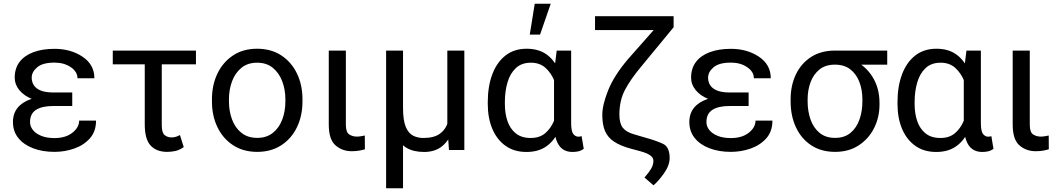

<svg xmlns="http://www.w3.org/2000/svg" viewBox="-20 -797 5629 1020"><path d="M256.3 -286.6H363.8V-233.9H263.7Q203.1 -233.9 171.4 -213.4Q139.6 -192.9 139.6 -148.4Q139.6 -125.5 155 -106.2Q170.4 -86.9 199.5 -75.2Q228.5 -63.5 269.5 -63.5Q328.6 -63.5 364.5 -91.8Q400.4 -120.1 400.4 -156.2H490.2Q490.2 -98.6 457.5 -62Q424.8 -25.4 374.3 -7.8Q323.7 9.8 269.5 9.8Q205.6 9.8 155.8 -9.3Q106 -28.3 77.4 -63.7Q48.8 -99.1 48.8 -148.9Q48.8 -193.4 73.2 -223.9Q97.7 -254.4 144 -270.5Q190.4 -286.6 256.3 -286.6ZM363.8 -252.4H256.3Q196.3 -252.4 151.9 -270.3Q107.4 -288.1 82.8 -318.1Q58.1 -348.1 58.1 -384.3Q58.1 -434.1 84.2 -468.3Q110.4 -502.4 158 -520Q205.6 -537.6 269.5 -537.6Q356 -537.6 418.7 -495.6Q481.4 -453.6 481.4 -381.3H391.6Q391.6 -416 356 -440.2Q320.3 -464.4 269.5 -464.4Q207 -464.4 177.7 -439.7Q148.4 -415 148.4 -384.3Q148.4 -361.3 160.2 -343.5Q171.9 -325.7 197.3 -315.7Q222.7 -305.7 263.7 -305.7H363.8Z M1021 -528.3V-455.1H579.1V-528.3ZM749 -528.3H839.4V-131.8Q839.4 -91.8 854.7 -79.3Q870.1 -66.9 890.6 -66.9Q904.3 -66.9 916 -70.8Q927.7 -74.7 936 -79.6L956.1 -15.6Q933.1 0.5 911.6 5.1Q890.1 9.8 867.7 9.8Q811.5 9.8 780.3 -23.7Q749 -57.1 749 -136.7Z M1106 -258.3V-269.5Q1106 -345.7 1135.3 -406.5Q1164.6 -467.3 1218.3 -502.7Q1272 -538.1 1345.7 -538.1Q1420.4 -538.1 1474.4 -502.7Q1528.3 -467.3 1557.6 -406.5Q1586.9 -345.7 1586.9 -269.5V-258.3Q1586.9 -181.6 1557.6 -121.1Q1528.3 -60.5 1474.4 -25.4Q1420.4 9.8 1346.7 9.8Q1272.5 9.8 1218.5 -25.4Q1164.6 -60.5 1135.3 -121.1Q1106 -181.6 1106 -258.3ZM1196.3 -269.5V-258.3Q1196.3 -206.1 1212.9 -161.9Q1229.5 -117.7 1262.9 -91.1Q1296.4 -64.5 1346.7 -64.5Q1396 -64.5 1429.4 -91.1Q1462.9 -117.7 1479.5 -161.9Q1496.1 -206.1 1496.1 -258.3V-269.5Q1496.1 -321.3 1479.2 -365.5Q1462.4 -409.7 1429.2 -436.8Q1396 -463.9 1345.7 -463.9Q1295.9 -463.9 1262.7 -436.8Q1229.5 -409.7 1212.9 -365.5Q1196.3 -321.3 1196.3 -269.5Z M1726.6 -528.3H1817.4V-134.8Q1817.4 -94.2 1835.2 -82.8Q1853 -71.3 1875.5 -71.3Q1886.7 -71.3 1899.2 -73.5Q1911.6 -75.7 1918 -77.1L1918.5 -3.9Q1907.7 -0.5 1890.1 2.9Q1872.6 6.3 1848.6 6.3Q1798.3 6.3 1762.5 -24.7Q1726.6 -55.7 1726.6 -135.3Z M2356.4 -528.3H2446.8V0H2365.2L2356.4 -122.1ZM2372.6 -245.6 2406.2 -246.6Q2406.2 -172.9 2388.4 -114.7Q2370.6 -56.6 2332.3 -23.2Q2293.9 10.3 2232.9 10.3Q2176.8 10.3 2139.6 -11.7Q2102.5 -33.7 2082.5 -83.5L2064.5 -224.6H2121.1Q2121.1 -157.2 2135.7 -122.8Q2150.4 -88.4 2174.8 -76.2Q2199.2 -64 2229 -64Q2286.6 -64 2317.9 -87.4Q2349.1 -110.8 2360.8 -151.6Q2372.6 -192.4 2372.6 -245.6ZM2031.2 -528.3H2121.1V203.1H2031.2Z M2571.3 -244.6V-254.9Q2571.3 -337.9 2595.2 -401.9Q2619.1 -465.8 2665.3 -502Q2711.4 -538.1 2777.8 -538.1Q2841.8 -538.1 2884.3 -507.3Q2926.8 -476.6 2950.7 -419.4Q2974.6 -362.3 2981.9 -283.7V-243.2Q2974.6 -165 2950.9 -108.4Q2927.2 -51.8 2884.3 -20.8Q2841.3 10.3 2776.9 10.3Q2711.4 10.3 2665.5 -22.5Q2619.6 -55.2 2595.5 -112.5Q2571.3 -169.9 2571.3 -244.6ZM2662.1 -254.9V-244.6Q2662.1 -194.3 2676 -153.6Q2689.9 -112.8 2720.2 -88.4Q2750.5 -64 2799.3 -64Q2846.7 -64 2876.5 -89.4Q2906.2 -114.7 2923.3 -155.5Q2940.4 -196.3 2951.2 -242.7V-274.9Q2943.4 -322.3 2926 -365.5Q2908.7 -408.7 2878.2 -436.3Q2847.7 -463.9 2800.3 -463.9Q2751 -463.9 2720.5 -435.3Q2689.9 -406.7 2676 -359.1Q2662.1 -311.5 2662.1 -254.9ZM2937.5 -528.3H3014.2V-144Q3014.2 -99.6 3025.6 -85.2Q3037.1 -70.8 3053.2 -70.8Q3058.1 -70.8 3062.3 -71.8Q3066.4 -72.8 3069.8 -73.7L3081.1 -6.3Q3065.9 4.4 3051 7.3Q3036.1 10.3 3021 10.3Q2990.2 10.3 2968.5 -5.1Q2946.8 -20.5 2935.1 -54.4Q2923.3 -88.4 2923.3 -144V-413.6ZM2794.4 -613.3 2820.8 -777.3H2905.8L2849.1 -613.3Z M3517.6 -710.9H3558.6V-652.3L3387.2 -444.3Q3330.6 -377 3300.5 -320.1Q3270.5 -263.2 3270.5 -188.5Q3270.5 -141.6 3288.6 -118.4Q3306.6 -95.2 3348.1 -83.5L3411.6 -64.9Q3465.8 -49.8 3501.7 -33.2Q3537.6 -16.6 3537.6 43Q3537.1 82 3507.3 124Q3477.5 166 3451.7 187.5L3403.8 146Q3426.8 120.1 3439 99.6Q3451.2 79.1 3451.2 57.1Q3451.2 40 3433.6 27.8Q3416 15.6 3376.5 4.9L3332.5 -6.8Q3276.4 -22 3242.7 -44.2Q3209 -66.4 3194.3 -100.6Q3179.7 -134.8 3179.7 -186Q3179.7 -239.7 3210.9 -317.6Q3242.2 -395.5 3315.9 -482.4ZM3141.1 -710.9H3530.3V-637.2H3141.1Z M3849.6 -286.6H3957V-233.9H3856.9Q3796.4 -233.9 3764.6 -213.4Q3732.9 -192.9 3732.9 -148.4Q3732.9 -125.5 3748.3 -106.2Q3763.7 -86.9 3792.7 -75.2Q3821.8 -63.5 3862.8 -63.5Q3921.9 -63.5 3957.8 -91.8Q3993.7 -120.1 3993.7 -156.2H4083.5Q4083.5 -98.6 4050.8 -62Q4018.1 -25.4 3967.5 -7.8Q3917 9.8 3862.8 9.8Q3798.8 9.8 3749 -9.3Q3699.2 -28.3 3670.7 -63.7Q3642.1 -99.1 3642.1 -148.9Q3642.1 -193.4 3666.5 -223.9Q3690.9 -254.4 3737.3 -270.5Q3783.7 -286.6 3849.6 -286.6ZM3957 -252.4H3849.6Q3789.6 -252.4 3745.1 -270.3Q3700.7 -288.1 3676 -318.1Q3651.4 -348.1 3651.4 -384.3Q3651.4 -434.1 3677.5 -468.3Q3703.6 -502.4 3751.2 -520Q3798.8 -537.6 3862.8 -537.6Q3949.2 -537.6 4012 -495.6Q4074.7 -453.6 4074.7 -381.3H3984.9Q3984.9 -416 3949.2 -440.2Q3913.6 -464.4 3862.8 -464.4Q3800.3 -464.4 3771 -439.7Q3741.7 -415 3741.7 -384.3Q3741.7 -361.3 3753.4 -343.5Q3765.1 -325.7 3790.5 -315.7Q3815.9 -305.7 3856.9 -305.7H3957Z M4180.2 -258.3V-269.5Q4180.2 -343.3 4208.3 -401.9Q4236.3 -460.4 4289.1 -494.4Q4341.8 -528.3 4415.5 -528.3Q4438.5 -526.4 4456.1 -508.3Q4473.6 -490.2 4510.7 -480Q4578.1 -448.2 4615.2 -388.7Q4652.3 -329.1 4652.3 -251V-240.2Q4652.3 -174.8 4624.3 -117.9Q4596.2 -61 4543.2 -25.6Q4490.2 9.8 4416.5 9.8Q4342.3 9.8 4289.3 -25.4Q4236.3 -60.5 4208.3 -121.1Q4180.2 -181.6 4180.2 -258.3ZM4270.5 -269.5V-258.3Q4270.5 -206.1 4286.1 -161.9Q4301.8 -117.7 4334 -91.1Q4366.2 -64.5 4416.5 -64.5Q4466.3 -64.5 4498.3 -91.1Q4530.3 -117.7 4545.9 -161.9Q4561.5 -206.1 4561.5 -258.3V-269.5Q4561.5 -318.4 4545.9 -360.4Q4530.3 -402.3 4498 -428Q4465.8 -453.6 4415.5 -453.6Q4365.7 -453.6 4333.7 -428Q4301.8 -402.3 4286.1 -360.4Q4270.5 -318.4 4270.5 -269.5ZM4693.4 -528.3V-453.6H4415V-528.3Z M4748 -244.6V-254.9Q4748 -337.9 4772 -401.9Q4795.9 -465.8 4842 -502Q4888.2 -538.1 4954.6 -538.1Q5018.6 -538.1 5061 -507.3Q5103.5 -476.6 5127.4 -419.4Q5151.4 -362.3 5158.7 -283.7V-243.2Q5151.4 -165 5127.7 -108.4Q5104 -51.8 5061 -20.8Q5018.1 10.3 4953.6 10.3Q4888.2 10.3 4842.3 -22.5Q4796.4 -55.2 4772.2 -112.5Q4748 -169.9 4748 -244.6ZM4838.9 -254.9V-244.6Q4838.9 -194.3 4852.8 -153.6Q4866.7 -112.8 4897 -88.4Q4927.2 -64 4976.1 -64Q5023.4 -64 5053.2 -89.4Q5083 -114.7 5100.1 -155.5Q5117.2 -196.3 5127.9 -242.7V-274.9Q5120.1 -322.3 5102.8 -365.5Q5085.4 -408.7 5054.9 -436.3Q5024.4 -463.9 4977.1 -463.9Q4927.7 -463.9 4897.2 -435.3Q4866.7 -406.7 4852.8 -359.1Q4838.9 -311.5 4838.9 -254.9ZM5114.3 -528.3H5190.9V-144Q5190.9 -99.6 5202.4 -85.2Q5213.9 -70.8 5230 -70.8Q5234.9 -70.8 5239 -71.8Q5243.2 -72.8 5246.6 -73.7L5257.8 -6.3Q5242.7 4.4 5227.8 7.3Q5212.9 10.3 5197.8 10.3Q5167 10.3 5145.3 -5.1Q5123.5 -20.5 5111.8 -54.4Q5100.1 -88.4 5100.1 -144V-413.6Z M5359.9 -528.3H5450.7V-134.8Q5450.7 -94.2 5468.5 -82.8Q5486.3 -71.3 5508.8 -71.3Q5520 -71.3 5532.5 -73.5Q5544.9 -75.7 5551.3 -77.1L5551.8 -3.9Q5541 -0.5 5523.4 2.9Q5505.9 6.3 5481.9 6.3Q5431.6 6.3 5395.8 -24.7Q5359.9 -55.7 5359.9 -135.3Z"/></svg>

Font: RobotoDEMO
Style: Regular
Weight: 400
Designer: Christian Robertson
Foundry: Google
Version: Version 2.136